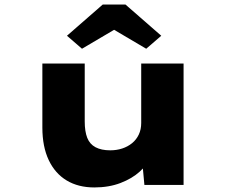

<svg xmlns="http://www.w3.org/2000/svg" viewBox="-20 -812 1001 843"><path d="M394 11Q324 11 273 -19.5Q222 -50 194 -109Q166 -168 166 -252V-533H352V-279Q352 -235 363 -207Q374 -179 399.5 -165.5Q425 -152 464 -152Q492 -152 516.5 -160Q541 -168 560 -183.5Q579 -199 589.5 -221.5Q600 -244 600 -272V-533H786V0H614L604 -108L639 -120Q627 -89 593.5 -58.5Q560 -28 509 -8.5Q458 11 394 11ZM340 -598 274 -655 431 -792H531L688 -655L622 -598L466 -690H496Z"/></svg>

Font: Lexend Tera ExtraBold
Style: Regular
Weight: 800
Designer: Bonnie Shaver-Troup, Thomas Jockin
Foundry: Lexend
Version: Version 1.007